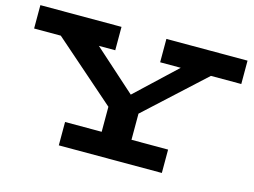

<svg xmlns="http://www.w3.org/2000/svg" viewBox="-94 -847 1333 1008"><g transform="rotate(15 573.0 -343.0)"><path d="M655 -269V-127H854V0H294V-127H493V-263L155 -559H10V-686H451V-559H362L590 -355L807 -559H695V-686H1136V-559H971Z"/></g></svg>

Font: BioRhyme Expanded ExtraBold
Style: Regular
Weight: 800
Width: 7
Designer: Aoife Mooney
Foundry: Aoife Mooney Type
Version: Version 1.001